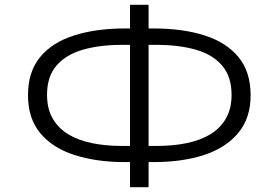

<svg xmlns="http://www.w3.org/2000/svg" viewBox="-20 -753 1155 796"><path d="M519 23V-98L542 -81H498Q380 -81 288.5 -110.5Q197 -140 146.5 -201.5Q96 -263 96 -358Q96 -455 146 -516Q196 -577 287 -606Q378 -635 498 -635H542L519 -617V-733H596V-617L573 -635H617Q738 -635 828.5 -606Q919 -577 969 -516Q1019 -455 1019 -358Q1019 -263 967.5 -201.5Q916 -140 826 -110.5Q736 -81 617 -81H573L596 -98V23ZM519 -126V-590L541 -567H484Q394 -567 324 -547Q254 -527 214.5 -481.5Q175 -436 175 -360Q175 -302 198.5 -261.5Q222 -221 263.5 -196Q305 -171 361.5 -159.5Q418 -148 484 -148H541ZM596 -126 574 -148H631Q697 -148 753.5 -159.5Q810 -171 851.5 -196Q893 -221 916.5 -261.5Q940 -302 940 -360Q940 -435 901 -481Q862 -527 791.5 -547Q721 -567 631 -567H574L596 -590Z"/></svg>

Font: Nunito Sans 7pt Expanded Light
Style: Regular
Weight: 300
Width: 7
Designer: Vernon Adams
Foundry: Vernon Adams
Version: Version 3.101;gftools[0.9.27]